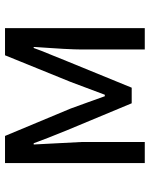

<svg xmlns="http://www.w3.org/2000/svg" viewBox="62 -644 583 746"><g transform="rotate(-90 353.0 -271.5)"><path d="M91.8 0V-543H197.3L303.7 -288.1Q311.5 -266.6 327.6 -222.2Q343.8 -177.7 351.6 -155.3H357.4Q405.3 -282.2 407.2 -288.1L510.7 -543H616.2V0H533.2V-245.1Q533.2 -293 543 -431.6H539.1Q530.3 -406.2 511.2 -360.4Q492.2 -314.5 488.3 -303.7L384.8 -50.8H324.2L218.8 -303.7Q186.5 -382.8 168.9 -431.6H164.1Q173.8 -246.1 173.8 -245.1V0Z"/></g></svg>

Font: GenYoGothic TW TTF Regular
Style: Regular
Weight: 400
Version: Version 1.300